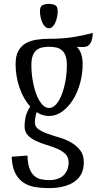

<svg xmlns="http://www.w3.org/2000/svg" viewBox="-20 -730 502 985"><path d="M232 -135Q268 -135 299.5 -158Q331 -181 354.5 -218.5Q378 -256 391 -304Q404 -352 404 -401Q404 -460 374 -490Q383 -489 391.5 -489Q400 -489 409 -489Q424 -489 433.5 -496.5Q443 -504 447.5 -515Q452 -526 454 -538.5Q456 -551 456 -561Q403 -547 351 -539Q299 -531 232 -531Q197 -531 165.5 -526Q134 -521 110.5 -507Q87 -493 73.5 -467.5Q60 -442 60 -401Q60 -339 80 -280.5Q100 -222 135 -184Q117 -155 111.5 -130.5Q106 -106 106 -84Q106 -54 122.5 -36.5Q139 -19 164.5 -7Q190 5 219 13.5Q248 22 273.5 33Q299 44 315.5 60Q332 76 332 103Q332 144 306.5 169Q281 194 231 194Q209 194 189.5 189.5Q170 185 155 171.5Q140 158 131 133.5Q122 109 121 68L40 74Q42 126 58 157.5Q74 189 100 206.5Q126 224 159.5 229.5Q193 235 230 235Q315 235 362.5 201.5Q410 168 410 103Q410 65 391.5 41Q373 17 345 1Q317 -15 284.5 -24.5Q252 -34 224 -44Q196 -54 177.5 -67Q159 -80 159 -101Q159 -114 161 -126.5Q163 -139 168 -155Q197 -135 232 -135ZM232 -176Q212 -176 195.5 -195Q179 -214 167 -245Q155 -276 148 -316Q141 -356 141 -397Q141 -426 148 -444.5Q155 -463 167.5 -473Q180 -483 196.5 -486.5Q213 -490 232 -490Q251 -490 267.5 -486.5Q284 -483 296.5 -473Q309 -463 316 -444.5Q323 -426 323 -397Q323 -356 316 -316Q309 -276 297 -245Q285 -214 268 -195Q251 -176 232 -176ZM231 -585Q221 -585 212.5 -592.5Q204 -600 198 -612.5Q192 -625 188.5 -641Q185 -657 185 -673Q185 -697 198.5 -703.5Q212 -710 231 -710Q250 -710 263 -703.5Q276 -697 276 -673Q276 -657 272.5 -641Q269 -625 263 -612.5Q257 -600 249 -592.5Q241 -585 231 -585Z"/></svg>

Font: Combo
Style: Regular
Weight: 400
Designer: Eduardo Rodriguez Tunni
Foundry: Eduardo Rodriguez Tunni
Version: Version 1.001